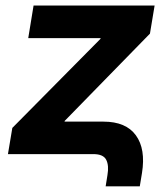

<svg xmlns="http://www.w3.org/2000/svg" viewBox="-20 -549 585 684"><path d="M356.4 114.7 362.8 74.7Q368.7 40.5 358.4 20.3Q348.1 0 312.5 0H8.3L23.9 -93.3L337.9 -410.6L338.4 -413.1H80.6L99.6 -529.3H530.8L514.2 -429.2L210.4 -118.2L210 -115.7H348.6Q428.7 -115.7 464.1 -66.9Q499.5 -18.1 485.8 67.4L478 114.7Z"/></svg>

Font: Inter 24pt
Style: Bold Italic
Weight: 700
Italic angle: -9.3988°
Version: Version 4.001;git-66647c0bb